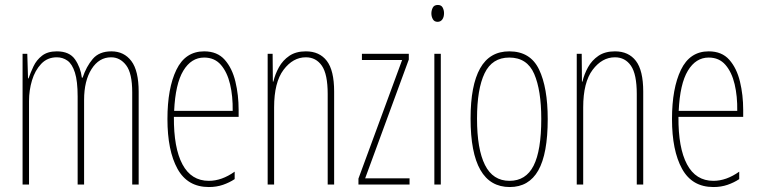

<svg xmlns="http://www.w3.org/2000/svg" viewBox="-20 -744 3062 774"><path d="M429 -537Q480 -537 509.5 -498Q539 -459 539 -374V0H513V-372Q513 -449 488.5 -481Q464 -513 428 -513Q379 -513 349 -465.5Q319 -418 319 -341V0H293V-355Q293 -417 282 -451.5Q271 -486 252 -499.5Q233 -513 209 -513Q171 -513 146 -486.5Q121 -460 109 -420Q97 -380 97 -337V0H71V-527H90L93 -428H95Q103 -451 115 -476.5Q127 -502 149.5 -519.5Q172 -537 209 -537Q260 -537 282.5 -504.5Q305 -472 310 -431H313Q328 -476 354 -506.5Q380 -537 429 -537Z M803 -537Q856 -537 886 -503Q916 -469 929 -415Q942 -361 942 -301V-273H681Q680 -148 715.5 -81.5Q751 -15 822 -15Q874 -15 926 -52V-22Q905 -8 879 1Q853 10 822 10Q736 10 695.5 -63.5Q655 -137 655 -264Q655 -388 691 -462.5Q727 -537 803 -537ZM803 -512Q751 -512 719 -459Q687 -406 682 -297H918Q919 -356 907.5 -404.5Q896 -453 870.5 -482.5Q845 -512 803 -512Z M1213 -537Q1268 -537 1297.5 -498.5Q1327 -460 1327 -375V0H1301V-365Q1301 -445 1277.5 -479Q1254 -513 1213 -513Q1161 -513 1123 -462.5Q1085 -412 1085 -311V0H1059V-527H1079L1080 -415H1082Q1089 -445 1104.5 -473Q1120 -501 1146.5 -519Q1173 -537 1213 -537Z M1631 0H1425V-24L1601 -502H1439V-527H1628V-504L1452 -25H1631Z M1745 -724Q1759 -724 1764.5 -713.5Q1770 -703 1770 -691Q1770 -675 1763 -665.5Q1756 -656 1744 -656Q1731 -656 1725 -666.5Q1719 -677 1719 -690Q1719 -702 1724.5 -713Q1730 -724 1745 -724ZM1757 -527V0H1731V-527Z M2188 -264Q2188 -124 2150 -57Q2112 10 2035 10Q1877 10 1877 -266Q1877 -400 1915.5 -468.5Q1954 -537 2033 -537Q2118 -537 2153 -464Q2188 -391 2188 -264ZM1903 -266Q1903 -143 1935 -79Q1967 -15 2034 -15Q2100 -15 2131 -76Q2162 -137 2162 -265Q2162 -380 2133.5 -446Q2105 -512 2033 -512Q1964 -512 1933.5 -448.5Q1903 -385 1903 -266Z M2459 -537Q2514 -537 2543.5 -498.5Q2573 -460 2573 -375V0H2547V-365Q2547 -445 2523.5 -479Q2500 -513 2459 -513Q2407 -513 2369 -462.5Q2331 -412 2331 -311V0H2305V-527H2325L2326 -415H2328Q2335 -445 2350.5 -473Q2366 -501 2392.5 -519Q2419 -537 2459 -537Z M2837 -537Q2890 -537 2920 -503Q2950 -469 2963 -415Q2976 -361 2976 -301V-273H2715Q2714 -148 2749.5 -81.5Q2785 -15 2856 -15Q2908 -15 2960 -52V-22Q2939 -8 2913 1Q2887 10 2856 10Q2770 10 2729.5 -63.5Q2689 -137 2689 -264Q2689 -388 2725 -462.5Q2761 -537 2837 -537ZM2837 -512Q2785 -512 2753 -459Q2721 -406 2716 -297H2952Q2953 -356 2941.5 -404.5Q2930 -453 2904.5 -482.5Q2879 -512 2837 -512Z"/></svg>

Font: Noto Sans Lao UI ExtCond Thin
Style: Regular
Weight: 100
Width: 2
Designer: Monotype Design Team
Foundry: Monotype Imaging Inc.
Version: Version 2.000; ttfautohint (v1.8.4.7-5d5b)